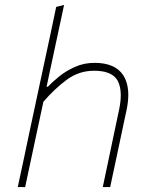

<svg xmlns="http://www.w3.org/2000/svg" viewBox="-20 -759 609 779"><path d="M52 0Q64 -56.5 75.5 -109Q86.5 -161 99 -220.5L157.5 -494Q171 -557.5 184 -617Q196.5 -676.5 208 -731L240 -739Q214.5 -619.5 187.5 -494L169 -407H174Q191 -425 218.8 -447.8Q246.5 -470.5 283.2 -487.2Q320 -504 364 -504Q447.5 -504 480.5 -453Q500.5 -421 500.5 -374Q500.5 -345 493 -310Q488.5 -289.5 484.2 -269.5Q480 -249.5 474 -221Q461 -159.5 450 -108Q439 -56.5 427 0H397Q409 -57 420 -109Q431 -160.5 443.5 -221L463 -313Q470 -346 470 -372.5Q470 -408 457.5 -431.5Q435 -472 362 -472Q300 -472 250.5 -435.2Q201 -398.5 156 -346L129 -220Q116.5 -160.5 105.2 -108.5Q94 -56.5 82 0Z"/></svg>

Font: Heraclito Thin
Style: Italic
Weight: 100
Italic angle: -12°
Designer: Kostas Bartsokas (font) & Cristiano Sobral (main changes)
Foundry: Kostas Bartsokas (font) & Cristiano Sobral (main changes)
Version: Version 1.00;July 8, 2020;FontCreator 13.0.0.2655 64-bit